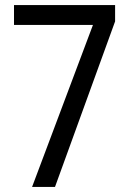

<svg xmlns="http://www.w3.org/2000/svg" viewBox="-20 -734 512 754"><path d="M106 0 345 -636H35V-714H432V-650L196 0Z"/></svg>

Font: Noto Sans Lao Condensed
Style: Regular
Weight: 400
Width: 3
Designer: Monotype Design Team
Foundry: Monotype Imaging Inc.
Version: Version 2.003; ttfautohint (v1.8.4.7-5d5b)